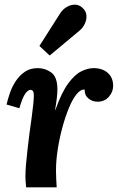

<svg xmlns="http://www.w3.org/2000/svg" viewBox="-20 -803 505 823"><path d="M92 0Q90 -21 89.5 -29.5Q89 -38 89 -48Q89 -69 91.5 -98.5Q94 -128 98 -162Q102 -196 106 -229Q111 -265 115.5 -297.5Q120 -330 122.5 -355Q125 -380 125 -392Q125 -409 120.5 -413.5Q116 -418 111 -418Q100 -418 88 -401Q76 -384 63 -339L8 -355Q13 -376 22 -403Q31 -430 47 -454.5Q63 -479 86 -495Q109 -511 142 -511Q174 -511 200 -492Q226 -473 226 -420Q226 -404 223.5 -382Q221 -360 216 -331H217Q244 -407 272.5 -445.5Q301 -484 329 -497.5Q357 -511 381 -511Q419 -511 442 -490.5Q465 -470 465 -435Q465 -409 446.5 -388Q428 -367 398 -367Q376 -367 359 -381Q342 -395 343 -419Q326 -421 308.5 -399.5Q291 -378 275.5 -340.5Q260 -303 247.5 -257Q235 -211 227.5 -163Q220 -115 220 -72Q220 -59 221 -35.5Q222 -12 223 0ZM193 -565 149 -606 238 -746Q249 -763 266 -773Q283 -783 301 -783Q319 -783 333 -770Q349 -756 350.5 -737.5Q352 -719 343.5 -701Q335 -683 320 -671Z"/></svg>

Font: Lora
Style: Bold Italic
Weight: 700
Italic angle: -3°
Designer: Olga Karpushina, Alexei Vanyashin (Cyrillic)
Foundry: Cyreal
Version: Version 3.004